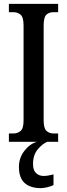

<svg xmlns="http://www.w3.org/2000/svg" viewBox="-20 -734 346 994"><path d="M26 0V-43H49Q71 -43 86.5 -56Q102 -69 102 -110V-602Q102 -645 86.5 -658Q71 -671 49 -671H26V-714H281V-671H258Q234 -671 220 -658Q206 -645 206 -602V-111Q206 -70 220.5 -56.5Q235 -43 258 -43H281V0ZM192 240Q137 240 107.5 213.5Q78 187 78 130Q78 83 106.5 46.5Q135 10 172 0H225Q200 10 175.5 39Q151 68 151 115Q151 148 167 162.5Q183 177 206 177Q226 177 257 169V224Q244 231 224 235.5Q204 240 192 240Z"/></svg>

Font: Noto Serif Hebrew ExtraCondensed Medium
Style: Regular
Weight: 500
Width: 2
Designer: Monotype Design Team
Foundry: Monotype Imaging Inc.
Version: Version 2.004; ttfautohint (v1.8.4.7-5d5b)